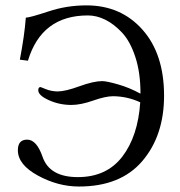

<svg xmlns="http://www.w3.org/2000/svg" viewBox="-20 -678 662 708"><path d="M271 9.8Q193.8 9.8 119.9 -30.5Q45.9 -70.8 45.9 -124Q45.9 -163.1 80.1 -163.1Q115.2 -163.1 137.2 -99.1Q163.1 -24.9 267.1 -24.9Q373 -24.9 430.9 -100.3Q488.8 -175.8 497.1 -300.8Q449.2 -322.8 397 -323.2Q369.1 -323.2 323.5 -307.1Q277.8 -291 243.2 -291Q199.2 -291 160.2 -308.6Q121.1 -326.2 121.1 -345.2Q121.1 -357.4 129.9 -356.9L149.4 -349.1Q168.9 -341.3 191.9 -340.8Q220.7 -340.8 272.9 -359.9Q325.2 -378.9 356.9 -378.9Q373 -378.9 415 -366.9Q457 -355 497.1 -333L498 -334Q498 -410.2 479 -468Q460 -525.9 429.9 -557.9Q399.9 -589.8 367.9 -605.5Q335.9 -621.1 304.2 -621.1Q133.3 -621.1 83 -454.1L53.2 -458Q70.3 -546.9 75.2 -612.8Q92.3 -613.8 159.2 -636Q226.1 -658.2 298.8 -658.2Q425.8 -658.2 505.4 -568.6Q585 -479 585 -325.2Q585 -178.2 504.9 -84.2Q424.8 9.8 271 9.8Z"/></svg>

Font: Linux Libertine Capitals
Style: Small Caps
Weight: 400
Designer: Philipp H. Poll
Foundry: Philipp H. Poll
Version: Version 5.1.3